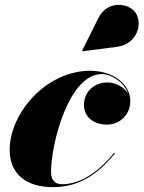

<svg xmlns="http://www.w3.org/2000/svg" viewBox="-20 -762 592 792"><path d="M463.5 -569C543.5 -579.5 571.5 -662.5 538.5 -710.5C511.5 -749.5 423 -762.5 386 -688L319 -553.5L320.5 -550.5ZM454.5 -129.5 451 -132C400 -69.5 325 -2 235.5 -2C209 -2 190.5 -17 190.5 -53C190.5 -167 263 -456.5 400 -456.5C437.5 -456.5 491.5 -424.5 508.5 -375.5C492 -403.5 455.5 -422 423 -422C368 -422 326.5 -382.5 326.5 -330C326.5 -275 371 -248 421 -248C475 -248 517.5 -289.5 517.5 -345C517.5 -414 448.5 -470 351.5 -470C170.5 -470 20 -295.5 20 -144C20 -45 87 10 198.5 10C324.5 10 400 -64 454.5 -129.5Z"/></svg>

Font: Bodoni* 36pt Fatface
Style: Italic
Weight: 900
Italic angle: -13°
Version: Version 2.3